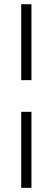

<svg xmlns="http://www.w3.org/2000/svg" viewBox="-20 -694 251 915"><path d="M129.9 -673.8V-312H81.1V-673.8ZM129.9 -161.1V201.2H81.1V-161.1Z"/></svg>

Font: Linux Libertine G
Style: Regular
Weight: 400
Designer: Philipp H. Poll
Foundry: Philipp H. Poll
Version: Version 4.7.5